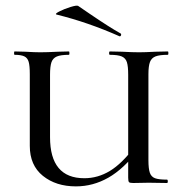

<svg xmlns="http://www.w3.org/2000/svg" viewBox="-20 -651 651 683"><path d="M371 -456Q368 -456 368 -462Q368 -468 371 -468L415 -467Q451 -465 475 -465Q496 -465 532 -467L577 -468Q579 -468 579 -462Q579 -456 577 -456Q548 -456 533.5 -450.5Q519 -445 513.5 -430.5Q508 -416 508 -387V-81Q508 -51 513 -36.5Q518 -22 531.5 -17Q545 -12 574 -12Q577 -12 577 -6Q577 0 574 0L509 -1L454 0Q442 0 439 -3Q436 -6 436 -19V-385Q436 -415 431.5 -429.5Q427 -444 413.5 -450Q400 -456 371 -456ZM250 12Q179 12 132.5 -25.5Q86 -63 86 -132V-387Q86 -417 82 -431Q78 -445 66.5 -450.5Q55 -456 32 -456Q30 -456 30 -462Q30 -468 32 -468L71 -467Q103 -465 123 -465Q147 -465 185 -467L225 -468Q227 -468 227 -462Q227 -456 225 -456Q196 -456 182 -450Q168 -444 163 -429.5Q158 -415 158 -385V-163Q158 -17 280 -17Q328 -17 371 -43Q414 -69 459 -129L472 -118Q420 -50 365.5 -19Q311 12 250 12ZM182 -599Q173 -601 190.5 -610Q208 -619 230.5 -626Q253 -633 258 -630L299 -602Q371 -553 409 -532Q411 -531 411 -528Q411 -525 409 -523Q407 -521 405 -522Q292 -572 182 -599Z"/></svg>

Font: Cormorant Unicase Medium
Style: Regular
Weight: 500
Designer: Christian Thalmann (Catharsis Fonts)
Foundry: Catharsis Fonts
Version: Version 4.000